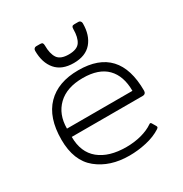

<svg xmlns="http://www.w3.org/2000/svg" viewBox="-168 -838 938 983"><g transform="rotate(-30 301.0 -347.0)"><path d="M166 -691Q166 -699 170.5 -704Q175 -709 182 -709H206Q216 -709 219.5 -704.5Q223 -700 223 -690Q223 -641 240.5 -615Q258 -589 307 -589Q356 -589 373.5 -615Q391 -641 391 -690Q391 -700 394.5 -704.5Q398 -709 408 -709H432Q439 -709 443.5 -704Q448 -699 448 -691Q448 -621 412.5 -579.5Q377 -538 307 -538Q237 -538 201.5 -579.5Q166 -621 166 -691ZM55 -230Q55 -360 121 -427.5Q187 -495 307 -495Q547 -495 547 -236Q547 -227 542 -221.5Q537 -216 527 -216H108Q108 -125 165.5 -78Q223 -31 325 -31Q372 -31 413.5 -42Q455 -53 484 -73Q488 -76 491 -76Q495 -76 498 -70L511 -48Q513 -45 513 -41Q513 -37 506 -32Q469 -8 418.5 3.5Q368 15 317 15Q203 15 129 -45Q55 -105 55 -230ZM495 -265Q495 -353 448 -401Q401 -449 307 -449Q212 -449 160 -399Q108 -349 108 -265Z"/></g></svg>

Font: Mitr ExtraLight
Style: Regular
Weight: 250
Designer: Thanarat Vachiruckul
Foundry: Cadson Demak Co.,Ltd.
Version: Version 1.000